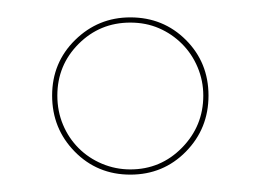

<svg xmlns="http://www.w3.org/2000/svg" viewBox="-20 -631 300 221"><path d="M130 -430Q92 -430 66 -456.5Q40 -483 40 -521Q40 -559 66.5 -585Q93 -611 130 -611Q168 -611 194 -585Q220 -559 220 -521Q220 -483 194 -456.5Q168 -430 130 -430ZM130 -605Q95 -605 70.5 -580.5Q46 -556 46 -521Q46 -503 52.5 -487.5Q59 -472 70.5 -460.5Q82 -449 97.5 -442.5Q113 -436 130 -436Q165 -436 189.5 -461Q214 -486 214 -521Q214 -538 207.5 -553.5Q201 -569 189.5 -580.5Q178 -592 163 -598.5Q148 -605 130 -605Z"/></svg>

Font: Moniqa Thin Display
Style: Regular
Weight: 100
Designer: Rajesh Rajput
Foundry: Rajesh Rajput
Version: Version 1.000